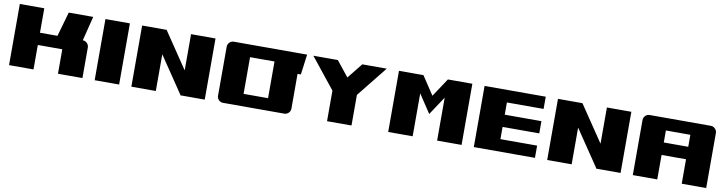

<svg xmlns="http://www.w3.org/2000/svg" viewBox="-23 -1023 5845 1546"><g transform="rotate(10 2900.0 -250.0)"><path d="M50 -500H250V-300H393L450 -500H650L600 -300Q620 -300 635 -285Q650 -270 650 -250V0H450V-200H250V0H50Z M750 -500H950V0H750Z M1050 -500H1250L1450 -204V-500H1650V0H1450V-4L1250 -300V0H1050Z M2300 -500Q2320 -500 2335 -485Q2350 -470 2350 -450V-50Q2350 -29 2335 -14.5Q2320 0 2300 0H1800Q1779 0 1764.5 -14.5Q1750 -29 1750 -50V-450Q1750 -470 1764.5 -485Q1779 -500 1800 -500ZM1950 -400V-100H2150V-400Z M2450 -500H2650L2750 -375L2850 -500H3050L2850 -250V0H2650V-250ZM2299 -500H2399L2377 -334H2321Z M3550 -500H3750V0H3550V-351L3450 -200L3350 -351V0H3150V-500H3350L3450 -349Z M3850 -500H4350V-400H4050V-300H4350V-200H4050V-100H4350V0H3850Z M4450 -500H4650L4850 -204V-500H5050V0H4850V-4L4650 -300V0H4450Z M5150 -450Q5150 -470 5164.5 -485Q5179 -500 5200 -500H5700Q5720 -500 5735 -485Q5750 -470 5750 -450V0H5550V-200H5350V0H5150ZM5550 -302V-400H5350V-302Z"/></g></svg>

Font: Tokeely Brookings
Style: Regular
Weight: 400
Designer: Peter Wiegel
Foundry: Peter Wiegel
Version: Version 2.001